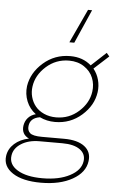

<svg xmlns="http://www.w3.org/2000/svg" viewBox="-71 -822 688 1081"><g transform="rotate(5 273.0 -281.5)"><path d="M404.8 -777.8 320.8 -586.9H293L381.8 -777.8ZM-5.9 81.1Q0 40.5 32.2 11.7Q64.5 -17.1 113.8 -26.9Q69.8 -47.4 76.2 -96.2Q80.1 -122.6 96.4 -141.1Q112.8 -159.7 140.1 -167Q104.5 -193.4 87.9 -234.4Q71.3 -275.4 77.1 -320.8Q88.9 -397 153.3 -453.4Q217.8 -509.8 305.2 -509.8Q377 -509.8 423.8 -467.8L507.8 -545.9L523.9 -526.9L440.9 -451.2Q462.4 -424.8 471.7 -390.6Q481 -356.4 476.1 -320.8Q465.8 -245.6 401.9 -189.2Q337.9 -132.8 251 -132.8Q204.1 -132.8 165 -151.9Q110.4 -143.6 105 -98.1Q101.6 -72.3 117.9 -57.6Q134.3 -43 186 -43H311Q387.2 -43 426.8 -12.5Q466.3 18.1 459 70.8Q450.7 134.8 380.1 174.8Q309.6 214.8 202.1 214.8Q98.6 214.8 42.2 178Q-14.2 141.1 -5.9 81.1ZM23.9 77.1Q16.6 127.4 66.9 158.2Q117.2 189 208 189Q301.8 189 363 156.7Q424.3 124.5 431.2 73.2Q437 32.2 403.1 7.6Q369.1 -17.1 303.2 -17.1H173.8Q112.3 -17.1 70.8 9.3Q29.3 35.6 23.9 77.1ZM107.9 -320.8Q103.5 -290.5 111.3 -261.5Q119.1 -232.4 137.5 -209.7Q155.8 -187 186.5 -173.1Q217.3 -159.2 254.9 -159.2Q328.6 -159.2 382.8 -208Q437 -256.8 445.8 -320.8Q451.7 -362.3 436.8 -399.2Q421.9 -436 386 -460Q350.1 -483.9 300.8 -483.9Q226.6 -483.9 171.6 -434.6Q116.7 -385.3 107.9 -320.8Z"/></g></svg>

Font: Human Sans ExtraLight
Style: Italic
Weight: 200
Italic angle: -8°
Designer: Tim Radville
Foundry: Continuum
Version: Version 1.000;FEAKit 1.0